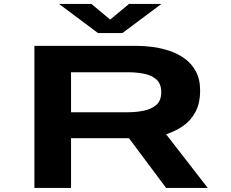

<svg xmlns="http://www.w3.org/2000/svg" viewBox="-20 -926 1140 946"><path d="M149.5 0V-700H656.5Q690 -700 731.2 -694.8Q772.5 -689.5 813.8 -676Q855 -662.5 889.5 -637.8Q924 -613 945 -574.5Q966 -536 966 -480Q966 -416.5 942.5 -373.5Q919 -330.5 880.8 -304.5Q842.5 -278.5 798.5 -264.5L1003.5 0H798.5L615.5 -245H330V0ZM330 -373H612.5Q651 -373 688.2 -380.5Q725.5 -388 750 -409Q774.5 -430 774.5 -471.5Q774.5 -513 751 -534Q727.5 -555 690.2 -562.5Q653 -570 612 -570H330ZM271 -906.5H430.5L523 -829.5L615.5 -906.5H775L583 -763H463Z"/></svg>

Font: Trispace Expanded
Style: Bold
Weight: 700
Width: 7
Designer: Tyler Finck
Foundry: Etcetera Type Company
Version: Version 1.210; ttfautohint (v1.8.3)